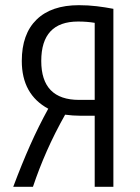

<svg xmlns="http://www.w3.org/2000/svg" viewBox="-20 -720 541 740"><path d="M31 0Q64 -88 96.5 -161Q129 -234 166 -301Q64 -356 64 -485Q64 -589 121 -644.5Q178 -700 284 -700Q320 -700 353 -696Q386 -692 417 -686V0H345V-274H288Q275 -274 260.5 -275Q246 -276 231 -278Q191 -207 160.5 -138Q130 -69 107 0ZM285 -335H345V-632Q315 -637 281 -637Q139 -637 139 -485Q139 -335 285 -335Z"/></svg>

Font: Ubuntu Sans Condensed
Style: Regular
Weight: 400
Width: 3
Designer: Dalton Maag Ltd
Foundry: Dalton Maag Ltd
Version: Version 1.006; ttfautohint (v1.8.4.7-5d5b)